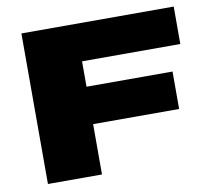

<svg xmlns="http://www.w3.org/2000/svg" viewBox="-77 -776 961 864"><g transform="rotate(-10 403.5 -344.0)"><path d="M74 0V-688H770V-517H321V-401H714V-230H321V0Z"/></g></svg>

Font: Archivo Expanded Black
Style: Regular
Weight: 900
Width: 7
Designer: Hector Gatti
Foundry: Omnibus-Type
Version: Version 2.001